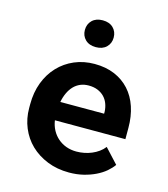

<svg xmlns="http://www.w3.org/2000/svg" viewBox="-113 -844 827 943"><g transform="rotate(15 300.0 -372.5)"><path d="M325.2 9.8Q264.2 9.8 214.4 -10.3Q164.6 -30.3 128.9 -64.7Q93.3 -99.1 74 -145.8Q54.7 -192.4 54.7 -245.6V-265.1Q54.7 -325.7 73.7 -375.7Q92.8 -425.8 127 -461.9Q161.1 -498 208 -518.1Q254.9 -538.1 310.1 -538.1Q367.2 -538.1 411.9 -519.3Q456.5 -500.5 487.5 -466.3Q518.6 -432.1 534.7 -384Q550.8 -335.9 550.8 -277.8V-220.2H192.4Q196.3 -193.4 208.3 -171.1Q220.2 -148.9 238.8 -132.8Q257.3 -116.7 281.2 -107.9Q305.2 -99.1 333.5 -99.1Q353.5 -99.1 373.3 -103Q393.1 -106.9 411.1 -114.5Q429.2 -122.1 444.8 -133.3Q460.4 -144.5 472.2 -159.7L540 -86.4Q527.3 -68.4 507.1 -51Q486.8 -33.7 459.2 -20.3Q431.6 -6.8 397.9 1.5Q364.3 9.8 325.2 9.8ZM309.1 -428.2Q286.1 -428.2 267.1 -420.2Q248 -412.1 233.6 -397Q219.2 -381.8 209.5 -360.8Q199.7 -339.8 194.8 -314H417.5V-324.7Q416.5 -346.2 409.2 -365.2Q401.9 -384.3 388.2 -398.2Q374.5 -412.1 354.7 -420.2Q335 -428.2 309.1 -428.2ZM219.7 -687Q219.7 -716.8 239.3 -736.1Q258.8 -755.4 293 -755.4Q327.1 -755.4 346.7 -736.1Q366.2 -716.8 366.2 -687Q366.2 -657.7 346.7 -638.4Q327.1 -619.1 293 -619.1Q258.8 -619.1 239.3 -638.4Q219.7 -657.7 219.7 -687Z"/></g></svg>

Font: Roboto Mono
Style: Bold
Weight: 700
Designer: Google
Version: Version 2.000985; 2015; ttfautohint (v1.3)